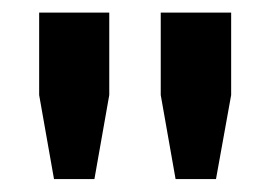

<svg xmlns="http://www.w3.org/2000/svg" viewBox="-20 -820 428 304"><path d="M65.5 -536.5 42 -669.5V-800H153V-669.5L129.5 -536.5ZM258 -536.5 234.5 -669.5V-800H346V-669.5L322 -536.5Z"/></svg>

Font: Big Shoulders
Style: Bold
Weight: 700
Designer: Patric King
Foundry: XO Type Co
Version: Version 2.002